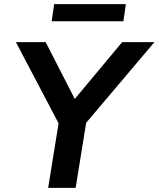

<svg xmlns="http://www.w3.org/2000/svg" viewBox="-20 -909 767 929"><path d="M213 0 272 -365 282 -277 57 -705H201L346 -422H335L571 -705H727L365 -277L405 -365L346 0ZM230 -806 242 -889H589L577 -806Z"/></svg>

Font: Nunito Sans 9pt
Style: Bold Italic
Weight: 700
Italic angle: -9°
Version: Version 3.101;gftools[0.9.27]